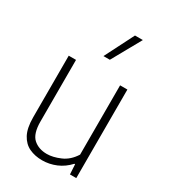

<svg xmlns="http://www.w3.org/2000/svg" viewBox="-198 -907 900 1015"><g transform="rotate(30 252.5 -399.5)"><path d="M224.5 9Q180.5 9 145.8 -7.2Q111 -23.5 90.8 -61.2Q70.5 -99 70.5 -164.5V-540.5H115V-164.5Q115 -90 147 -61.2Q179 -32.5 229.5 -32.5Q266 -32.5 310.2 -51.5Q354.5 -70.5 384 -117.5V-540.5H428.5V0H390L386.5 -60.5H382Q350 -25.5 309 -8.2Q268 9 224.5 9ZM230.5 -630.5 320.5 -808H368.5L269.5 -630.5Z"/></g></svg>

Font: Encode Sans SemiCondensed SemiCondensed ExtraLight
Style: Regular
Weight: 200
Width: 4
Designer: Multiple Designers
Foundry: Impallari Type
Version: Version 3.000; ttfautohint (v1.8.3) -l 8 -r 50 -G 200 -x 14 